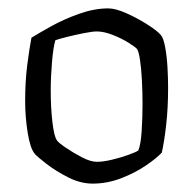

<svg xmlns="http://www.w3.org/2000/svg" viewBox="-20 -784 462 458"><path d="M201 -346Q172 -346 142.5 -361Q113 -376 91 -393Q69 -410 63 -417Q52 -430 46 -467.5Q40 -505 40 -543Q40 -590 45 -629Q50 -668 55 -694Q71 -704 101.5 -721Q132 -738 168.5 -751Q205 -764 238 -764Q256 -764 282.5 -752Q309 -740 332.5 -725Q356 -710 364 -700Q370 -693 374 -671.5Q378 -650 379.5 -623.5Q381 -597 381 -575Q381 -527 376.5 -487Q372 -447 366 -420Q354 -407 328.5 -389.5Q303 -372 269.5 -359Q236 -346 201 -346ZM211 -398Q226 -398 247 -403Q268 -408 286 -414.5Q304 -421 310 -425Q316 -440 318 -472.5Q320 -505 320 -536Q320 -565 318.5 -593Q317 -621 314 -641Q311 -661 307 -667Q304 -671 287.5 -681.5Q271 -692 249.5 -700.5Q228 -709 211 -709Q201 -709 180.5 -705Q160 -701 140 -696Q120 -691 112 -688Q107 -671 104 -635.5Q101 -600 101 -568Q101 -528 105 -493Q109 -458 116 -449Q119 -444 136.5 -432Q154 -420 175 -409Q196 -398 211 -398Z"/></svg>

Font: Texturina ExtraLight
Style: Regular
Weight: 200
Designer: Guillermo Torres Carreño
Foundry: Omnibus-Type
Version: Version 1.002; ttfautohint (v1.8.3)